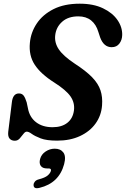

<svg xmlns="http://www.w3.org/2000/svg" viewBox="-20 -732 666 1015"><path d="M282 11.5Q226 11.5 195 -0.5Q164 -12.5 148 -24.2Q132 -36 121.5 -36Q112.5 -36 103.8 -24Q95 -12 84.2 0Q73.5 12 58.5 12Q40.5 12 30.8 0.8Q21 -10.5 23.5 -35L42.5 -189.5Q47.5 -238 80 -238Q96 -238 104.8 -226.8Q113.5 -215.5 121 -191L127.5 -160.5Q136 -112.5 170.5 -86Q205 -59.5 258 -59.5Q306.5 -59.5 336 -82.8Q365.5 -106 371 -148.5Q376 -188.5 353 -222Q330 -255.5 266.5 -296Q196 -340.5 163.8 -389.5Q131.5 -438.5 138 -505.5Q143 -561 174.5 -608Q206 -655 263 -683.8Q320 -712.5 401.5 -712.5Q474 -712.5 524.5 -688.2Q575 -664 601 -626.2Q627 -588.5 626 -547Q625.5 -520.5 611 -501.5Q596.5 -482.5 570.5 -482.5Q528.5 -482.5 509.5 -534L500 -563Q488.5 -602.5 461.8 -624Q435 -645.5 394 -645.5Q340.5 -645.5 308.8 -617.2Q277 -589 272 -546.5Q267 -506.5 290.8 -471.2Q314.5 -436 374.5 -396Q434 -357.5 466.8 -323.8Q499.5 -290 511.2 -254.5Q523 -219 519.5 -175Q515.5 -121 485.2 -79Q455 -37 403 -12.8Q351 11.5 282 11.5ZM229 158.5Q205 158.5 195.5 144.8Q186 131 192 108.5Q198.5 84 221 69Q243.5 54 269.5 54Q300 54 315 74.2Q330 94.5 319 136Q292 236 189 261Q156.5 269 157.5 244.5Q158 235.5 164.8 227.5Q171.5 219.5 185.5 216Q218 207.5 231.8 195.8Q245.5 184 249 171.5Q252.5 158.5 237.5 158.5Z"/></svg>

Font: Fraunces 72pt SuperSoft SemiBold
Style: Italic
Weight: 600
Italic angle: -16°
Version: Version 1.000;[b76b70a41]